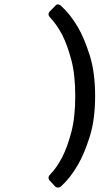

<svg xmlns="http://www.w3.org/2000/svg" viewBox="-20 -790 471 870"><path d="M411 -355Q411 -248 386.5 -170.5Q362 -93 333 -43Q299 16 256 55Q249 60 242 60Q237 60 231 56L206 29Q200 23 200 16Q200 11 201.5 8.5Q203 6 205 3Q237 -29 263 -80Q285 -123 303 -190.5Q321 -258 321 -355Q321 -452 303 -519Q285 -586 263 -630Q237 -680 205 -713Q203 -716 201.5 -718.5Q200 -721 200 -726Q200 -733 206 -739L231 -764Q235 -770 242 -770Q250 -770 256 -764Q299 -725 333 -667Q362 -617 386.5 -539.5Q411 -462 411 -355Z"/></svg>

Font: Warnes
Style: Regular
Weight: 400
Designer: Eduardo Rodriguez Tunni
Foundry: Eduardo Rodriguez Tunni
Version: Version 1.001